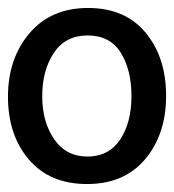

<svg xmlns="http://www.w3.org/2000/svg" viewBox="-21 -848 437 482"><path d="M199 -759Q143 -759 114 -715Q85 -671 85 -606.5Q85 -542 115 -498.5Q145 -455 198.5 -455Q252 -455 280.5 -497.5Q309 -540 309 -606.5Q309 -673 282 -716Q255 -759 199 -759ZM200 -828Q293 -828 344.5 -766Q396 -704 396 -607.5Q396 -511 343.5 -448.5Q291 -386 197.5 -386Q104 -386 51.5 -447.5Q-1 -509 -1 -605Q-1 -701 53 -764.5Q107 -828 200 -828Z"/></svg>

Font: Hind Colombo Medium
Style: Regular
Weight: 500
Designer: Jyotish Sonowal, Aditi Pimprikar
Foundry: Indian Type Foundry
Version: Version 1.000;PS 1.0;hotconv 1.0.86;makeotf.lib2.5.63406; tt